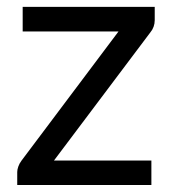

<svg xmlns="http://www.w3.org/2000/svg" viewBox="-20 -526 492 546"><path d="M420 -468.5Q420 -459 416.8 -450Q413.5 -441 408 -434.5L133.5 -69.5H410.5V0H29V-37Q29 -43.5 32 -52.2Q35 -61 41 -69L317 -436.5H44.5V-506.5H420Z"/></svg>

Font: Lato-Regular
Style: Regular
Weight: 400
Designer: Lukasz Dziedzic with Adam Twardoch and Botio Nikoltchev
Foundry: tyPoland Lukasz Dziedzic
Version: Version 2.015; 2015-08-06; http://www.latofonts.com/